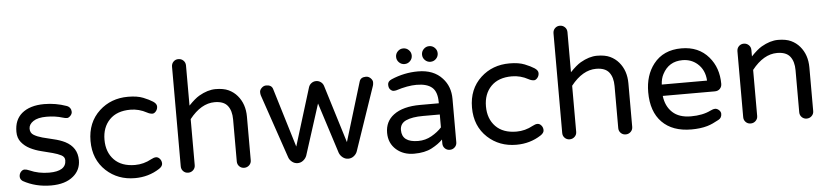

<svg xmlns="http://www.w3.org/2000/svg" viewBox="-44 -986 5377 1246"><g transform="rotate(-5 2644.5 -362.5)"><path d="M241 -74Q352 -74 352 -145Q352 -167 330 -178.5Q308 -190 274.5 -199Q241 -208 202 -217.5Q163 -227 129.5 -244Q96 -261 74 -288.5Q52 -316 52 -356Q52 -396 64 -425Q76 -454 100 -475Q153 -520 247 -520Q322 -520 392 -495Q406 -490 413.5 -479Q421 -468 421 -454.5Q421 -441 409.5 -429Q398 -417 387 -417Q376 -417 360 -422Q312 -437 255 -437Q198 -437 168.5 -417Q139 -397 139 -369Q139 -341 161.5 -327.5Q184 -314 217 -305Q250 -296 289.5 -287Q329 -278 362 -262Q440 -222 440 -138Q440 -74 392 -34Q340 10 247 10Q146 10 65 -35Q48 -47 48 -65Q48 -83 59 -95.5Q70 -108 83 -108Q96 -108 114 -100Q172 -74 241 -74Z M801 -75Q857 -75 908 -103Q926 -113 940 -113Q954 -113 965 -100Q976 -87 976 -69Q976 -51 953 -36Q882 10 793 10Q682 10 606 -60Q526 -134 526 -255Q526 -376 606 -450Q682 -520 793 -520Q853 -520 891.5 -504.5Q930 -489 953 -474Q976 -459 976 -441Q976 -423 965 -410Q954 -397 943 -397Q926 -397 908 -407Q857 -435 801 -435Q713 -435 665 -385.5Q617 -336 617 -255Q617 -174 665 -124.5Q713 -75 801 -75Z M1350 -436Q1262 -436 1186 -340V-40Q1186 -21 1172.5 -8Q1159 5 1140 5Q1121 5 1108 -8Q1095 -21 1095 -40V-689Q1095 -709 1108 -722Q1121 -735 1140 -735Q1159 -735 1172.5 -722Q1186 -709 1186 -689V-428Q1226 -470 1255 -487Q1312 -520 1363.5 -520Q1415 -520 1448 -504.5Q1481 -489 1504 -462Q1551 -407 1551 -324V-40Q1551 -21 1537.5 -8Q1524 5 1505 5Q1486 5 1473 -8Q1460 -21 1460 -40V-314Q1460 -371 1434.5 -403.5Q1409 -436 1350 -436Z M2300 -488Q2308 -515 2343 -515Q2360 -515 2373 -502Q2386 -489 2386 -475.5Q2386 -462 2383 -453L2241 -37Q2235 -20 2219 -7.5Q2203 5 2183 5Q2163 5 2147 -7.5Q2131 -20 2124 -38L2018 -369L1912 -38Q1905 -20 1889 -7.5Q1873 5 1853 5Q1833 5 1817 -7.5Q1801 -20 1795 -37L1653 -453Q1650 -462 1650 -475.5Q1650 -489 1663 -502Q1676 -515 1693 -515Q1728 -515 1736 -488L1853 -103L1969 -479Q1974 -495 1987.5 -505Q2001 -515 2018 -515Q2035 -515 2048.5 -505Q2062 -495 2067 -479L2183 -103Z M2508 -484Q2592 -520 2682 -520Q2784 -520 2840 -458Q2890 -404 2890 -323V-40Q2890 -21 2876.5 -8Q2863 5 2844 5Q2825 5 2812 -8Q2799 -21 2799 -40V-66Q2772 -38 2726.5 -14Q2681 10 2611 10Q2542 10 2496 -30Q2448 -72 2448 -140Q2448 -214 2504 -256Q2565 -302 2678 -302H2799V-310Q2799 -377 2766 -405.5Q2733 -434 2665 -434Q2607 -434 2532 -410Q2524 -408 2514 -408Q2504 -408 2493 -418.5Q2482 -429 2482 -451Q2482 -473 2508 -484ZM2539 -150Q2539 -70 2645 -70Q2692 -70 2732.5 -93Q2773 -116 2799 -145V-229H2690Q2619 -229 2579 -211Q2539 -193 2539 -150ZM2600 -677Q2621 -677 2636 -662Q2651 -647 2651 -626Q2651 -605 2636 -590Q2621 -575 2600 -575Q2579 -575 2564 -590Q2549 -605 2549 -626Q2549 -647 2564 -662Q2579 -677 2600 -677ZM2769 -677Q2790 -677 2805 -662Q2820 -647 2820 -626Q2820 -605 2805 -590Q2790 -575 2769 -575Q2748 -575 2733 -590Q2718 -605 2718 -626Q2718 -647 2733 -662Q2748 -677 2769 -677Z M3286 -75Q3342 -75 3393 -103Q3411 -113 3425 -113Q3439 -113 3450 -100Q3461 -87 3461 -69Q3461 -51 3438 -36Q3367 10 3278 10Q3167 10 3091 -60Q3011 -134 3011 -255Q3011 -376 3091 -450Q3167 -520 3278 -520Q3338 -520 3376.5 -504.5Q3415 -489 3438 -474Q3461 -459 3461 -441Q3461 -423 3450 -410Q3439 -397 3428 -397Q3411 -397 3393 -407Q3342 -435 3286 -435Q3198 -435 3150 -385.5Q3102 -336 3102 -255Q3102 -174 3150 -124.5Q3198 -75 3286 -75Z M3835 -436Q3747 -436 3671 -340V-40Q3671 -21 3657.5 -8Q3644 5 3625 5Q3606 5 3593 -8Q3580 -21 3580 -40V-689Q3580 -709 3593 -722Q3606 -735 3625 -735Q3644 -735 3657.5 -722Q3671 -709 3671 -689V-428Q3711 -470 3740 -487Q3797 -520 3848.5 -520Q3900 -520 3933 -504.5Q3966 -489 3989 -462Q4036 -407 4036 -324V-40Q4036 -21 4022.5 -8Q4009 5 3990 5Q3971 5 3958 -8Q3945 -21 3945 -40V-314Q3945 -371 3919.5 -403.5Q3894 -436 3835 -436Z M4551 -101Q4569 -110 4582 -110Q4595 -110 4607 -99Q4619 -88 4619 -74Q4619 -48 4597.5 -36.5Q4576 -25 4559 -17Q4542 -9 4522 -3Q4477 10 4418 10Q4295 10 4227 -59Q4159 -128 4159 -255Q4159 -365 4216 -438Q4280 -520 4398 -520Q4510 -520 4575 -444Q4636 -373 4636 -268Q4636 -249 4623.5 -236Q4611 -223 4590 -223H4251Q4259 -155 4302 -115Q4345 -75 4422 -75Q4499 -75 4551 -101ZM4398 -443Q4309 -443 4268 -364Q4253 -336 4251 -297H4546Q4542 -368 4494 -409Q4454 -443 4398 -443Z M5014 -436Q4926 -436 4850 -340V-40Q4850 -21 4836.5 -8Q4823 5 4804 5Q4785 5 4772 -8Q4759 -21 4759 -40V-469Q4759 -489 4772 -502Q4785 -515 4804 -515Q4823 -515 4836.5 -502Q4850 -489 4850 -469V-428Q4890 -470 4919 -487Q4976 -520 5027.5 -520Q5079 -520 5112 -504.5Q5145 -489 5168 -462Q5215 -407 5215 -324V-40Q5215 -21 5201.5 -8Q5188 5 5169 5Q5150 5 5137 -8Q5124 -21 5124 -40V-314Q5124 -371 5098.5 -403.5Q5073 -436 5014 -436Z"/></g></svg>

Font: Varela Round
Style: Regular
Weight: 400
Designer: Joe Prince
Foundry: Joe Prince
Version: Version 1.000